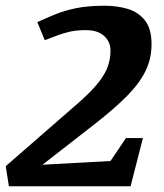

<svg xmlns="http://www.w3.org/2000/svg" viewBox="-40 -649 570 669"><path d="M-9 0 -20 -70 236 -293Q280 -332 303.5 -362Q327 -392 336 -418.5Q345 -445 345 -472Q345 -504 322.5 -524Q300 -544 259 -544Q228 -544 205 -539Q182 -534 161 -526Q140 -518 116 -509L90 -572Q121 -586 152.5 -599Q184 -612 225 -620.5Q266 -629 325 -629Q368 -629 405 -618Q442 -607 465 -578Q488 -549 488 -495Q488 -443 466 -399.5Q444 -356 401 -313Q358 -270 293 -219L108 -75L345 -88L399 -168H458L415 0Z"/></svg>

Font: Manuale
Style: Italic
Weight: 400
Italic angle: -11°
Designer: Eduardo Tunni / Pablo Cosgaya
Foundry: Eduardo Tunni / Pablo Cosgaya
Version: Version 1.002